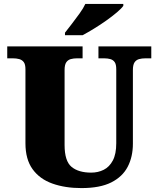

<svg xmlns="http://www.w3.org/2000/svg" viewBox="-20 -951 809 981"><path d="M396 10Q313 10 248 -13Q183 -36 146.5 -86.5Q110 -137 110 -219V-597Q110 -622 101.5 -633.5Q93 -645 78.5 -649Q64 -653 46 -653H17V-714H402V-653H373Q356 -653 341.5 -649Q327 -645 318.5 -632.5Q310 -620 310 -593V-210Q310 -128 345.5 -98.5Q381 -69 446 -69Q481 -69 510 -83.5Q539 -98 556.5 -131Q574 -164 574 -219V-597Q574 -622 566 -633.5Q558 -645 544 -649Q530 -653 512 -653H483V-714H753V-653H723Q705 -653 690.5 -649Q676 -645 667.5 -632.5Q659 -620 659 -593V-217Q659 -150 632.5 -99Q606 -48 548.5 -19Q491 10 396 10ZM312 -784Q327 -803 347 -829Q367 -855 386.5 -882Q406 -909 416 -931H610V-921Q601 -908 577.5 -888Q554 -868 523 -846Q492 -824 460 -804.5Q428 -785 402 -771H312Z"/></svg>

Font: Noto Serif Gujarati Black
Style: Regular
Weight: 900
Version: Version 2.102